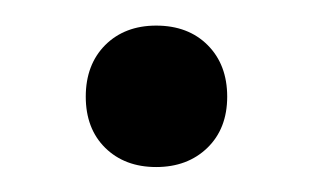

<svg xmlns="http://www.w3.org/2000/svg" viewBox="-20 -355 244 150"><path d="M47 -279.5Q47 -304.5 62.2 -319.8Q77.5 -335 102 -335Q127 -335 142.2 -319.8Q157.5 -304.5 157.5 -279.5Q157.5 -254.5 142 -239.5Q126.5 -224.5 102 -224.5Q77.5 -224.5 62.2 -239.5Q47 -254.5 47 -279.5Z"/></svg>

Font: Encode Sans Condensed
Style: Regular
Weight: 400
Width: 3
Designer: Multiple Designers
Foundry: Impallari Type
Version: Version 2.000